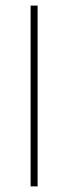

<svg xmlns="http://www.w3.org/2000/svg" viewBox="-20 -663 243 683"><path d="M113.8 -643.1V0H88.9V-643.1Z"/></svg>

Font: Vazirmatn UI FD Thin
Style: Regular
Weight: 100
Designer: Saber Rastikerdar
Foundry: Saber Rastikerdar
Version: Version 33.003